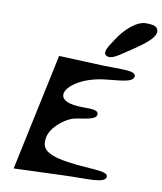

<svg xmlns="http://www.w3.org/2000/svg" viewBox="-123 -1297 1203 1430"><g transform="rotate(10 478.5 -582.0)"><path d="M470 22C633 16 765 30 774 -21C781 -65 669 -59 542 -72C309 -96 258 -140 279 -239C294 -310 388 -393 469 -410C529 -422 632 -427 625 -473C620 -510 546 -499 478 -503C363 -509 340 -550 351 -586C366 -638 465 -714 630 -734C730 -747 846 -745 849 -796C851 -842 736 -829 603 -834L268 -848L80 36ZM622 -907C660 -894 709 -934 775 -977C894 -1055 983 -1124 950 -1175C936 -1197 904 -1200 863 -1200C791 -1200 705 -1119 654 -1038C625 -992 571 -924 622 -907Z"/></g></svg>

Font: Venom Sans
Style: BdObl
Weight: 700
Version: Version 1.001